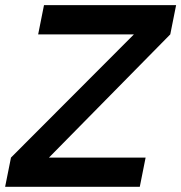

<svg xmlns="http://www.w3.org/2000/svg" viewBox="-28 -718 697 738"><path d="M648.9 -698.2 626.5 -585.9 160.2 -112.3H531.7L509.3 0H-8.3L14.2 -112.3L486.8 -585.9H118.7L141.1 -698.2Z"/></svg>

Font: Sansation
Style: Bold Italic
Weight: 700
Designer: Bernd Montag
Version: Version 1.301